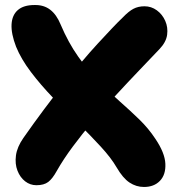

<svg xmlns="http://www.w3.org/2000/svg" viewBox="-20 -732 712 764"><path d="M125 5Q100 5 80 -10.5Q60 -26 49.5 -53Q39 -80 43.5 -113.5Q48 -147 73 -183Q115 -243 155 -296.5Q195 -350 232.5 -397Q270 -444 304 -484.5Q338 -525 368.5 -558Q399 -591 424 -617.5Q449 -644 469 -663Q492 -687 511 -697Q530 -707 555 -707Q582 -707 604 -691Q626 -675 637.5 -649Q649 -623 645 -593.5Q641 -564 614 -536Q576 -496 531.5 -449.5Q487 -403 440.5 -352.5Q394 -302 350.5 -250.5Q307 -199 269.5 -148.5Q232 -98 206 -52Q189 -21 172 -8Q155 5 125 5ZM553 12Q522 12 495.5 -5.5Q469 -23 444 -66Q422 -104 381 -148.5Q340 -193 290.5 -242Q241 -291 191.5 -342.5Q142 -394 103 -445.5Q64 -497 44 -546Q24 -598 26 -635Q28 -672 51 -692Q74 -712 117 -712Q154 -713 179.5 -693.5Q205 -674 221 -635Q252 -562 291 -507Q330 -452 372.5 -408.5Q415 -365 456.5 -328.5Q498 -292 534.5 -256.5Q571 -221 598 -180Q636 -124 638 -80.5Q640 -37 616.5 -12.5Q593 12 553 12Z"/></svg>

Font: Shantell Sans ExtraBold
Style: Regular
Weight: 800
Designer: Stephen Nixon, Anya Danilova, Shantell Martin
Foundry: Arrow Type
Version: Version 1.011;[c5ecc13dd]